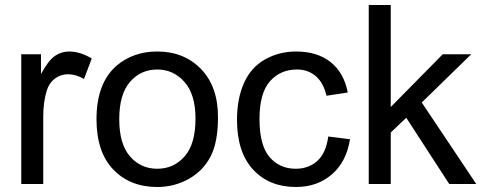

<svg xmlns="http://www.w3.org/2000/svg" viewBox="-20 -736 1929 768"><path d="M65 0V-519H144V-440Q174 -495 200 -512.5Q226 -530 256 -530Q301 -530 347 -502L316 -420Q284 -439 252 -439Q223 -439 200 -422Q177 -405 167 -374Q153 -327 153 -271V0Z M366 -259Q366 -403 446 -473Q513 -530 609 -530Q716 -530 784 -460Q852 -390 852 -267Q852 -167 822 -109.5Q792 -52 734.5 -20Q677 12 609 12Q500 12 433 -58Q366 -128 366 -259ZM457 -259Q457 -160 500 -110.5Q543 -61 609 -61Q675 -61 718.5 -110.5Q762 -160 762 -262Q762 -358 718 -408Q674 -458 609 -458Q543 -458 500 -408.5Q457 -359 457 -259Z M1293 -190 1380 -179Q1366 -89 1307.5 -38.5Q1249 12 1164 12Q1057 12 992.5 -57.5Q928 -127 928 -257Q928 -341 956 -404Q984 -467 1040.5 -498.5Q1097 -530 1164 -530Q1249 -530 1302.5 -487.5Q1356 -445 1371 -366L1286 -353Q1274 -405 1243 -431.5Q1212 -458 1168 -458Q1101 -458 1059.5 -410.5Q1018 -363 1018 -260Q1018 -155 1058 -108Q1098 -61 1163 -61Q1215 -61 1249.5 -92.5Q1284 -124 1293 -190Z M1455 0V-716H1543V-308L1751 -519H1865L1667 -326L1885 0H1777L1605 -265L1543 -206V0Z"/></svg>

Font: Ekushey Amar Desh
Style: Regular
Weight: 400
Designer: Al Mamun Sumon
Foundry: Al Mamun Sumon
Version: Version 1.0